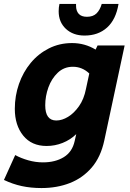

<svg xmlns="http://www.w3.org/2000/svg" viewBox="-50 -755 659 972"><path d="M-30 156 27 30Q56 46 93 56.5Q130 67 167 67Q230 67 273 40.5Q316 14 328 -41L336 -76Q306 -47 267 -31.5Q228 -16 186 -16Q110 -16 67.5 -68.5Q25 -121 25 -204Q25 -270 46 -330Q67 -390 105.5 -436.5Q144 -483 197.5 -510Q251 -537 315 -537Q379 -537 434 -504L444 -525H581L478 -44Q460 40 414.5 93Q369 146 304 171.5Q239 197 160 197Q106 197 60 187Q14 177 -30 156ZM179 -222Q179 -145 235 -145Q264 -145 294.5 -163.5Q325 -182 350 -217.5Q375 -253 385 -304L402 -383Q366 -417 319 -417Q274 -417 242.5 -387Q211 -357 195 -312.5Q179 -268 179 -222ZM247 -698Q247 -718 251 -735H335V-726Q335 -700 348.5 -685Q362 -670 390 -670Q421 -670 438.5 -687Q456 -704 465 -735H550Q537 -656 492 -615.5Q447 -575 378 -575Q320 -575 283.5 -609Q247 -643 247 -698Z"/></svg>

Font: Radio Canada
Style: Bold Italic
Weight: 700
Italic angle: -12°
Designer: Charles Daoud, Etienne Aubert Bonn, Alexandre Saumier Demers, Jacques Le Bailly
Foundry: Radio-Canada
Version: Version 2.104; ttfautohint (v1.8.4.7-5d5b);gftools[0.9.28.de